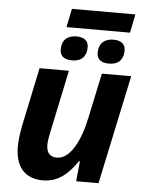

<svg xmlns="http://www.w3.org/2000/svg" viewBox="-58 -901 720 958"><g transform="rotate(5 302.0 -422.5)"><path d="M193 10C269 10 321 -36 364 -101H369L359 0H471L587 -546H440L392 -320C368 -204 319 -109 253 -109C218 -109 200 -129 200 -169C200 -184 203 -204 208 -227L275 -546H128L66 -251C58 -212 54 -171 54 -147C54 -51 98 10 193 10ZM244 -762H562L581 -855H263ZM286 -599C335 -599 358 -627 358 -671C358 -708 330 -720 298 -720C251 -720 225 -695 225 -648C225 -612 251 -599 286 -599ZM410 -648C410 -612 436 -599 471 -599C520 -599 543 -627 543 -671C543 -708 515 -720 483 -720C438 -720 410 -695 410 -648Z"/></g></svg>

Font: BC Sans
Style: Bold Italic
Weight: 700
Italic angle: -12°
Designer: Monotype Design Team
Province of B.C.
Foundry: Monotype Imaging Inc.
Version: Version 2.000;GOOG;noto-source:20170915:90ef993387c0